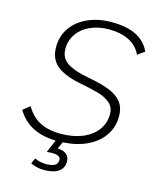

<svg xmlns="http://www.w3.org/2000/svg" viewBox="-130 -800 874 1075"><g transform="rotate(15 306.5 -262.0)"><path d="M170 -499Q170 -447 210.5 -420Q251 -393 336 -377Q413 -363 460 -344.5Q507 -326 532.5 -294.5Q558 -263 558 -211Q558 -149 525 -100.5Q492 -52 431.5 -23Q371 6 291 10L273 51Q306 52 324 66.5Q342 81 342 108Q342 147 313 167Q284 187 231 187Q184 187 151 169L166 137Q195 152 232 152Q266 152 282.5 142Q299 132 299 110Q299 83 248 83Q241 83 219 85L250 11Q171 9 115.5 -20Q60 -49 25 -107L65 -139Q97 -84 146 -58.5Q195 -33 266 -33Q337 -33 391.5 -55Q446 -77 476 -117.5Q506 -158 506 -210Q506 -251 478.5 -274Q451 -297 412 -308.5Q373 -320 295 -335Q204 -354 160.5 -391Q117 -428 117 -496Q117 -560 151 -608.5Q185 -657 246 -684Q307 -711 384 -711Q556 -711 606 -600L566 -571Q542 -621 494 -644.5Q446 -668 380 -668Q320 -668 272 -647Q224 -626 197 -587.5Q170 -549 170 -499Z"/></g></svg>

Font: KoHo Light
Style: Italic
Weight: 300
Italic angle: -10°
Version: Version 1.000; ttfautohint (v1.6)